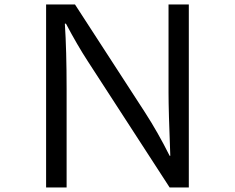

<svg xmlns="http://www.w3.org/2000/svg" viewBox="-20 -805 1040 850"><path d="M184.1 -785.2H312L622.1 -307.1Q679.2 -218.8 731 -115.2H733.9Q726.1 -316.9 726.1 -394V-785.2H815.9V24.9H731L369.1 -533.2Q322.3 -605 272 -700.2H267.1Q274.9 -582 274.9 -410.2V24.9H184.1Z"/></svg>

Font: BIZ UDPGothic
Style: Regular
Weight: 400
Designer: TypeBank Co., Ltd.
Foundry: Morisawa Inc.
Version: Version 1.051